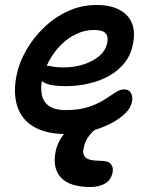

<svg xmlns="http://www.w3.org/2000/svg" viewBox="-20 -527 616 769"><path d="M247 10Q182 10 138.5 -8Q95 -26 71.5 -58Q48 -90 42 -132.5Q36 -175 46 -224Q56 -275 84.5 -325Q113 -375 156 -416.5Q199 -458 252.5 -482.5Q306 -507 366 -507Q421 -507 457 -488.5Q493 -470 508 -435Q523 -400 512 -348Q504 -307 479 -275.5Q454 -244 417.5 -223.5Q381 -203 336.5 -192.5Q292 -182 244 -182Q176 -182 151.5 -199.5Q127 -217 131 -239Q134 -251 141.5 -257.5Q149 -264 164 -264Q174 -264 189.5 -260.5Q205 -257 234 -257Q278 -257 316 -269.5Q354 -282 378.5 -303.5Q403 -325 409 -353Q415 -380 403 -393.5Q391 -407 356 -407Q320 -407 286 -391Q252 -375 223.5 -346.5Q195 -318 175.5 -281Q156 -244 148 -203Q142 -172 148 -145Q154 -118 177 -102Q200 -86 243 -86Q296 -86 334 -98.5Q372 -111 397.5 -127.5Q423 -144 442 -156.5Q461 -169 476 -169Q497 -169 505 -153.5Q513 -138 508 -117Q504 -95 481 -72.5Q458 -50 422 -31.5Q386 -13 341 -1.5Q296 10 247 10ZM342 222Q259 222 224 184Q189 146 203 79Q211 39 241 4Q271 -31 313 -52.5Q355 -74 402 -74Q412 -74 419 -69Q426 -64 424 -54Q422 -47 417 -42Q412 -37 397 -30Q362 -14 341 11.5Q320 37 315 66Q309 91 323 104Q337 117 382 117Q414 117 424.5 130.5Q435 144 431 163Q425 194 401 208Q377 222 342 222Z"/></svg>

Font: Shantell Sans Medium
Style: Italic
Weight: 500
Italic angle: -11°
Designer: Stephen Nixon, Anya Danilova, Shantell Martin
Foundry: Arrow Type
Version: Version 1.011;[c5ecc13dd]